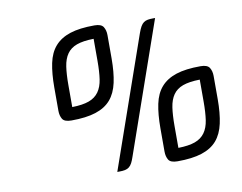

<svg xmlns="http://www.w3.org/2000/svg" viewBox="-78 -833 1185 940"><g transform="rotate(-10 514.0 -363.0)"><path d="M518 -60Q512 -42 506 -30.5Q500 -19 491.5 -12Q483 -5 471 -2.5Q459 0 441 0H432L659 -650Q666 -670 673 -682Q680 -694 688.5 -700Q697 -706 708.5 -708Q720 -710 736 -710H745ZM446 -726Q480 -726 490.5 -709Q501 -692 501 -668V-552Q501 -483 490 -432.5Q479 -382 451.5 -350Q424 -318 376 -302.5Q328 -287 255 -287Q220 -287 210 -304Q200 -321 200 -345V-461Q200 -530 210.5 -580.5Q221 -631 249 -663Q277 -695 324.5 -710.5Q372 -726 446 -726ZM431 -662Q378 -661 346.5 -649.5Q315 -638 298 -613.5Q281 -589 275.5 -551.5Q270 -514 270 -461V-351Q322 -352 353.5 -363.5Q385 -375 402.5 -399.5Q420 -424 425.5 -461.5Q431 -499 431 -552ZM923 -439Q957 -439 967.5 -422Q978 -405 978 -381V-265Q978 -196 967 -145.5Q956 -95 928.5 -63Q901 -31 853 -15.5Q805 0 732 0Q697 0 687 -17Q677 -34 677 -58V-174Q677 -243 687.5 -293.5Q698 -344 726 -376Q754 -408 801.5 -423.5Q849 -439 923 -439ZM908 -375Q855 -374 823.5 -362.5Q792 -351 775 -326.5Q758 -302 752.5 -264.5Q747 -227 747 -174V-64Q799 -65 830.5 -76.5Q862 -88 879.5 -112.5Q897 -137 902.5 -174.5Q908 -212 908 -265Z"/></g></svg>

Font: Warnes
Style: Regular
Weight: 400
Designer: Eduardo Rodriguez Tunni
Foundry: Eduardo Rodriguez Tunni
Version: Version 1.001